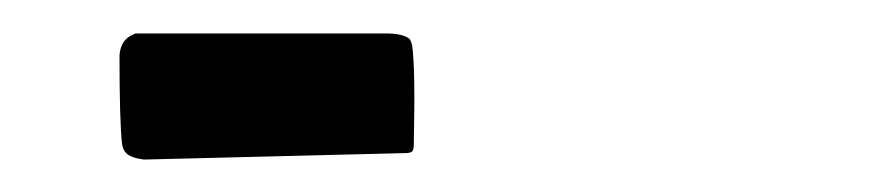

<svg xmlns="http://www.w3.org/2000/svg" viewBox="-20 -384 540 116"><path d="M230 -296.9Q231 -343.3 229 -356.4Q228.5 -358.9 227.5 -360.4Q223.6 -363.8 212.9 -363.8H62Q58.1 -362.3 56.2 -360.4Q52.7 -356.9 52.2 -350.6Q52.2 -311 53.7 -297.4Q54.2 -293.5 56.2 -291.5Q59.1 -288.6 66.9 -287.6L224.6 -291.5Q228 -291.5 229 -292.5Q230 -293.5 230 -296.9Z"/></svg>

Font: Bakudai
Style: ExtraLight
Weight: 200
Version: Version 1.48